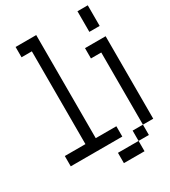

<svg xmlns="http://www.w3.org/2000/svg" viewBox="-197 -786 894 1008"><g transform="rotate(-30 250.0 -282.0)"><path d="M312.5 0V-62.5H187.5Q187.5 -62.5 187.5 -687.5H62.5V-625H125V-62.5H0V0ZM375 62.5H250V125H375ZM375 62.5H437.5V0H375ZM437.5 0H500Q500 0 500 -500H375V-437.5H437.5ZM437.5 -687.5Q437.5 -687.5 437.5 -562.5H500Q500 -562.5 500 -687.5Z"/></g></svg>

Font: BFUnifontExMono
Style: Regular
Weight: 500
Version: Version 15.0.06